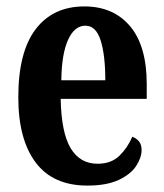

<svg xmlns="http://www.w3.org/2000/svg" viewBox="-20 -568 510 598"><path d="M252 10Q145 10 91 -62Q37 -134 37 -265Q37 -406 91 -477Q145 -548 243 -548Q333 -548 385 -486.5Q437 -425 437 -306V-260H169Q171 -155 200 -106.5Q229 -58 284 -58Q326 -58 351.5 -82.5Q377 -107 392 -142Q404 -138 412.5 -128Q421 -118 421 -101Q421 -77 404 -51Q387 -25 349.5 -7.5Q312 10 252 10ZM308 -318Q308 -396 293.5 -442Q279 -488 246 -488Q212 -488 192 -444Q172 -400 171 -318Z"/></svg>

Font: Noto Serif ExtraCondensed
Style: Bold
Weight: 700
Width: 2
Designer: Monotype Design Team
Foundry: Monotype Imaging Inc.
Version: Version 2.014; ttfautohint (v1.8.4.7-5d5b)